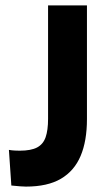

<svg xmlns="http://www.w3.org/2000/svg" viewBox="-20 -680 413 711"><path d="M22 7 13 -125Q24 -123 35 -122.5Q46 -122 53 -122Q95 -122 117.5 -134Q140 -146 149 -172Q158 -198 158 -240V-660H302V-239Q302 -158 278.5 -102.5Q255 -47 205.5 -18Q156 11 76 11Q67 11 54.5 10Q42 9 22 7Z"/></svg>

Font: Bricolage Grotesque
Style: Bold
Weight: 700
Designer: Mathieu Triay
Foundry: Atelier Triay
Version: Version 1.001;gftools[0.9.33.dev8+g029e19f]